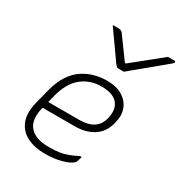

<svg xmlns="http://www.w3.org/2000/svg" viewBox="-194 -965 1042 1110"><g transform="rotate(30 327.0 -410.5)"><path d="M426 -629H390Q383 -629 378 -633Q373 -637 362 -651Q356 -660 341.5 -680.5Q327 -701 308 -728Q289 -755 269.5 -782Q250 -809 235 -831H274Q292 -831 301 -820Q311 -806 339 -768Q367 -730 406 -676H412Q477 -728 522.5 -765Q568 -802 604 -831H646Q656 -831 654 -822Q653 -818 648 -813.5Q643 -809 625 -794Q609 -781 581.5 -758Q554 -735 523.5 -710Q493 -685 466.5 -663Q440 -641 426 -629ZM368 -536Q432 -536 472.5 -511Q513 -486 528.5 -445Q544 -404 531 -354L528 -342Q512 -279 461.5 -246.5Q411 -214 340 -214H123V-213Q99 -119 144 -74Q183 -35 268 -35Q309 -35 338 -39.5Q367 -44 393 -54Q419 -64 450 -80H462Q460 -72 456.5 -62.5Q453 -53 451 -45Q450 -41 446 -37Q426 -17 376.5 -3.5Q327 10 267 10Q198 10 148 -15Q98 -40 77.5 -91Q57 -142 76 -219L100 -314Q117 -381 146 -424.5Q175 -468 212.5 -492Q250 -516 290 -526Q330 -536 368 -536ZM357 -491Q284 -491 228 -447.5Q172 -404 146 -304L135 -259H342Q459 -259 481 -350Q499 -421 461 -459Q446 -474 421 -482.5Q396 -491 357 -491Z"/></g></svg>

Font: Recursive Sn Lnr St Lt
Style: Italic
Weight: 300
Italic angle: -15°
Version: Version 1.079;hotconv 1.0.112;makeotfexe 2.5.65598; ttfautoh